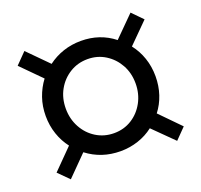

<svg xmlns="http://www.w3.org/2000/svg" viewBox="-110 -793 902 861"><g transform="rotate(-20 341.0 -362.5)"><path d="M88 -57 38 -107 132 -202Q107 -234 93 -275Q79 -316 79 -362Q79 -408 93 -448.5Q107 -489 132 -522L38 -617L89 -669L184 -573Q217 -598 257 -611.5Q297 -625 342 -625Q432 -625 499 -572L595 -668L644 -618L549 -523Q575 -490 589 -449Q603 -408 603 -362Q603 -316 589.5 -275.5Q576 -235 551 -203L645 -107L595 -56L499 -151Q467 -126 426.5 -112.5Q386 -99 342 -99Q251 -99 182 -152ZM342 -185Q389 -185 426.5 -208.5Q464 -232 486 -272.5Q508 -313 508 -362Q508 -412 486 -451.5Q464 -491 426.5 -514.5Q389 -538 342 -538Q295 -538 257 -514.5Q219 -491 197 -451.5Q175 -412 175 -362Q175 -313 197 -272.5Q219 -232 257 -208.5Q295 -185 342 -185Z"/></g></svg>

Font: Red Hat Display Medium
Style: Italic
Weight: 500
Italic angle: -12°
Designer: Pentagram, MCKL
Foundry: Pentagram, MCKL
Version: Version 1.023; ttfautohint (v1.8.3)